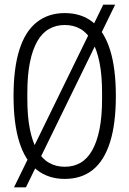

<svg xmlns="http://www.w3.org/2000/svg" viewBox="-20 -754 554 822"><path d="M257 12Q187 12 137.5 -27Q88 -66 63 -145Q38 -224 38 -343Q38 -462 63 -541Q88 -620 137.5 -659Q187 -698 257 -698Q329 -698 377.5 -659Q426 -620 451 -541Q476 -462 476 -343Q476 -224 451 -145Q426 -66 377.5 -27Q329 12 257 12ZM257 -40Q295 -40 324.5 -57Q354 -74 374.5 -110Q395 -146 406 -200.5Q417 -255 417 -331V-356Q417 -432 406 -486.5Q395 -541 374.5 -577Q354 -613 324.5 -630Q295 -647 257 -647Q220 -647 190 -630Q160 -613 139.5 -577Q119 -541 108 -486.5Q97 -432 97 -356V-331Q97 -255 108 -200.5Q119 -146 139.5 -110Q160 -74 190 -57Q220 -40 257 -40ZM40 48 422 -734H473L91 48Z"/></svg>

Font: Archivo ExtraCondensed ExtraLight
Style: Regular
Weight: 250
Width: 2
Designer: Hector Gatti
Foundry: Omnibus-Type
Version: Version 2.001